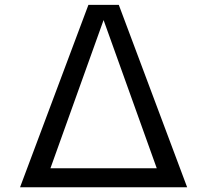

<svg xmlns="http://www.w3.org/2000/svg" viewBox="-20 -770 852 790"><path d="M343.8 -750H468.8L750 0.5H62.5ZM625 -77.6 406.2 -687.5 187.5 -77.6Z"/></svg>

Font: Michroma+
Style: Regular
Weight: 400
Designer: beogot
Foundry: beogot
Version: Version